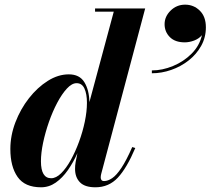

<svg xmlns="http://www.w3.org/2000/svg" viewBox="-20 -786 895 816"><path d="M679.5 -683.4Q679.5 -715.8 705.1 -741Q730.8 -766.2 766.8 -766.2Q803.2 -766.2 829.1 -740.8Q855 -715.4 855 -669.9Q855 -626.7 834.9 -590.9Q814.9 -555.1 781.6 -529Q748.3 -502.9 707.6 -488.8Q666.9 -474.6 625.4 -474.6V-486.7Q670 -486.7 715.2 -505.4Q760.5 -524.1 794.2 -557.8Q828 -591.6 838.3 -636.6Q825.3 -621.3 804.8 -613.6Q784.3 -606 765 -606Q724 -606 701.7 -628.5Q679.5 -651 679.5 -683.4ZM555 -157Q519 -72 480.8 -31Q442.5 10 385.5 10Q340.5 10 319.8 -11.2Q299 -32.5 299 -68Q299 -74.5 299.5 -82.2Q300 -90 301.5 -97.5L309 -135Q291.5 -96 268.5 -63Q245.5 -30 217 -10Q188.5 10 154.5 10Q85.5 10 54.8 -34Q24 -78 24 -152.5Q24 -210 45.5 -266.2Q67 -322.5 103 -368.5Q139 -414.5 183 -442.2Q227 -470 272.5 -470Q318 -470 338.5 -436.8Q359 -403.5 360 -352L463.5 -736.5H384V-750H597L410 -46.5Q408 -39 408 -31.5Q408 -25.5 411.2 -21Q414.5 -16.5 422.5 -16.5Q438.5 -16.5 456.8 -28.8Q475 -41 496 -72.5Q517 -104 542 -161ZM349.5 -349Q349.5 -386.5 339 -409.5Q328.5 -432.5 305.5 -432.5Q285.5 -432.5 264.2 -409.5Q243 -386.5 223.2 -349.2Q203.5 -312 188 -267.8Q172.5 -223.5 163.2 -179.5Q154 -135.5 154 -100.5Q154 -28.5 197.5 -28.5Q218.5 -28.5 240 -49.8Q261.5 -71 281 -106.2Q300.5 -141.5 316 -183.8Q331.5 -226 340.5 -269.2Q349.5 -312.5 349.5 -349Z"/></svg>

Font: Bodoni* 16pt
Style: Bold Italic
Weight: 700
Italic angle: -13°
Version: Version 2.3